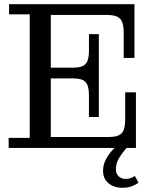

<svg xmlns="http://www.w3.org/2000/svg" viewBox="-20 -702 729 911"><path d="M21 0V-48H121V-634H23V-682H221V0ZM221 0V-52H625V0ZM402 -252Q402 -295 386 -312.5Q370 -330 329 -330H449V-147H402ZM221 -330V-381H449V-330ZM497 -52Q541 -52 557.5 -70Q574 -88 574 -134V-264H625V-52ZM329 -381Q370 -381 386 -398.5Q402 -416 402 -459V-540H449V-381ZM221 -631V-682H618V-631ZM567 -548Q567 -595 550 -613Q533 -631 489 -631H618V-427H567ZM560 189Q521 189 495 167.5Q469 146 469 109Q469 81 481 57Q493 33 512.5 11.5Q532 -10 554 -28L582 -2Q560 23 545 47.5Q530 72 530 101Q530 123 543.5 135Q557 147 576 147Q590 147 599.5 143.5Q609 140 620 133L637 165Q625 174 606 181.5Q587 189 560 189Z"/></svg>

Font: Montagu Slab
Style: Bold
Weight: 700
Designer: Florian Karsten
Foundry: Florian Karsten
Version: Version 1.000